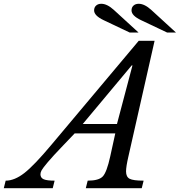

<svg xmlns="http://www.w3.org/2000/svg" viewBox="-128 -996 951 1016"><path d="M551 -166Q539 -114 539 -89Q539 -60 558 -50Q577 -40 632 -40L622 0H326L336 -40Q395 -40 416 -62.5Q437 -85 455 -167L482 -290H267L204 -224Q152 -170 125 -138Q98 -106 92 -94.5Q86 -83 86 -74Q86 -55 103 -47.5Q120 -40 161 -40L151 0H-108L-98 -40Q-51 -40 1 -80.5Q53 -121 145 -231L606 -780H690ZM310 -340H491L573 -650H569ZM619 -889Q568 -913 568 -941Q568 -957 578.5 -966.5Q589 -976 606 -976Q637 -976 673 -943L803 -824H756ZM421 -889Q370 -913 370 -941Q370 -957 380.5 -966.5Q391 -976 408 -976Q439 -976 475 -943L605 -824H558Z"/></svg>

Font: Libre Baskerville
Style: Italic
Weight: 400
Italic angle: -15°
Designer: Pablo Impallari, Rodrigo Fuenzalida
Foundry: Pablo Impallari, Rodrigo Fuenzalida
Version: Version 1.051;Glyphs 3.2.3 (3260)